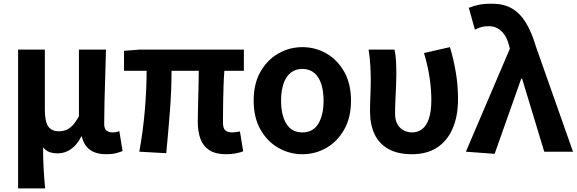

<svg xmlns="http://www.w3.org/2000/svg" viewBox="-20 -832 3167 1053"><path d="M79.3 201.1V-559.8H226V-228.7Q226 -165.8 244.4 -138.9Q262.7 -112 303.6 -112Q324.8 -112 343 -119.3Q361.3 -126.5 378.4 -144.6Q395.5 -162.8 412.9 -194.8V-559.8H561.2Q559.7 -491.7 557.2 -417.3Q554.8 -342.9 553.1 -274Q551.4 -205.1 551.4 -152.6Q551.4 -126.6 564 -116.2Q576.5 -105.8 598.8 -105.8Q606.8 -105.8 615.7 -107.3Q624.5 -108.8 634.5 -112.6L652.2 -3.8Q635.8 3.3 615.3 8.5Q594.8 13.8 562.3 13.8Q506.6 13.8 473.4 -10.4Q440.2 -34.5 428.7 -83.8H426Q403.2 -38.1 369.8 -14.5Q336.3 9.1 297.4 9.1Q273.1 9.1 252.7 2.5Q232.3 -4.1 216.3 -24.5Q216.3 9.1 217.1 37.5Q217.9 65.9 219.2 91.9Q220.5 117.8 222.6 144.4Q224.8 171 227.6 201.1Z M1219.2 13.8Q1162.4 13.8 1128.4 -8.2Q1094.4 -30.2 1079.5 -69.9Q1064.7 -109.6 1064.7 -163.7Q1064.7 -179 1065.3 -209.8Q1065.9 -240.7 1066.9 -280.8Q1067.9 -321 1068.9 -363.4Q1069.9 -405.9 1070.1 -443.6H920.8Q920.8 -338.4 911.8 -221.1Q902.7 -103.9 891.7 8.2L744 0Q764.9 -114.4 774.5 -229.8Q784.1 -345.3 784.1 -443.6H660.2V-553.2L743.1 -559.8H1317.5V-443.6H1210.4Q1207.4 -403.9 1205.9 -359.3Q1204.4 -314.7 1203.8 -273.5Q1203.2 -232.3 1203.1 -201.5Q1203 -170.6 1203 -157.7Q1203 -128.1 1215.9 -117Q1228.8 -105.8 1254 -105.8Q1267.3 -105.8 1295.9 -111L1313.8 -2.2Q1298.7 4.1 1274.1 8.9Q1249.5 13.8 1219.2 13.8Z M1638.2 13.8Q1567.7 13.8 1506.8 -21Q1445.8 -55.7 1408.5 -121.5Q1371.2 -187.3 1371.2 -279.9Q1371.2 -373.1 1408.5 -438.6Q1445.8 -504.1 1506.8 -538.8Q1567.7 -573.5 1638.2 -573.5Q1709.4 -573.5 1769.9 -538.8Q1830.4 -504.1 1867.7 -438.6Q1905 -373.1 1905 -279.9Q1905 -187.3 1867.7 -121.5Q1830.4 -55.7 1769.9 -21Q1709.4 13.8 1638.2 13.8ZM1638.2 -105.8Q1696.3 -105.8 1725.5 -153.1Q1754.6 -200.4 1754.6 -279.9Q1754.6 -332.7 1741.8 -371.7Q1728.9 -410.7 1703.2 -432.3Q1677.5 -454 1638.2 -454Q1599.7 -454 1573.5 -432.3Q1547.2 -410.7 1534.4 -371.7Q1521.5 -332.7 1521.5 -279.9Q1521.5 -200.4 1550.7 -153.1Q1579.8 -105.8 1638.2 -105.8Z M2239.5 13.8Q2160.7 13.8 2109.4 -15.4Q2058.2 -44.5 2033.8 -97.1Q2009.4 -149.8 2009.4 -220.4Q2009.4 -264.1 2011.4 -307.1Q2013.4 -350 2013.4 -392.9Q2013.4 -426.4 2011.1 -470.4Q2008.8 -514.3 2001.5 -559.8H2143.6Q2150.1 -531 2151.9 -496.6Q2153.7 -462.3 2153.7 -423Q2153.7 -398.2 2152.2 -361.9Q2150.7 -325.5 2148.7 -285.5Q2146.7 -245.4 2146.7 -209Q2146.7 -174.3 2159.6 -151.1Q2172.5 -128 2193.8 -116.9Q2215 -105.8 2240 -105.8Q2272.7 -105.8 2296.3 -124.6Q2319.8 -143.3 2332.7 -182.8Q2345.6 -222.4 2345.6 -283.6Q2345.6 -339.7 2336.6 -402.4Q2327.7 -465.1 2305.5 -541.3L2447.6 -573.5Q2468.5 -504.4 2480.3 -432.9Q2492 -361.3 2492 -289.7Q2492 -194.4 2462.2 -126.5Q2432.4 -58.5 2376.5 -22.4Q2320.5 13.8 2239.5 13.8Z M2692.8 11.7 2535.1 0 2776.2 -564.7 2771.9 -582.6Q2758.6 -634.6 2729.6 -661.5Q2700.5 -688.4 2661.9 -688.4Q2636.7 -688.4 2619.6 -683.3Q2602.6 -678.2 2584.5 -669.6L2551 -789.2Q2576.7 -799.3 2604.4 -805.5Q2632.1 -811.7 2679 -811.7Q2741.3 -811.7 2786 -786.5Q2830.6 -761.4 2863.2 -709Q2895.8 -656.6 2919.8 -574.8L3122.6 0H2964.9L2843.4 -400.6H2838.6Z"/></svg>

Font: Noto Sans KR Thin
Style: Regular
Weight: 100
Designer: Ryoko NISHIZUKA 西塚涼子 (kana, bopomofo & ideographs); Paul D. Hunt (Latin, Greek & Cyrillic); Sandoll Communications 산돌커뮤니
Foundry: Adobe
Version: Version 2.004-H2;hotconv 1.0.118;makeotfexe 2.5.65603